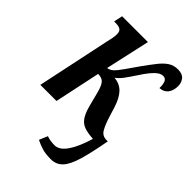

<svg xmlns="http://www.w3.org/2000/svg" viewBox="-227 -643 968 968"><g transform="rotate(45 257.5 -159.0)"><path d="M322 228Q283 228 258.5 220.5Q234 213 210 201L229 156Q254 165 285 165Q319 165 348 122.5Q377 80 399 5Q361 3 336.5 -5.5Q312 -14 297 -35Q282 -56 271 -95L249 -180Q239 -217 226 -231Q213 -245 186 -245L134 0H19L101 -388Q106 -408 109 -424.5Q112 -441 112 -453Q112 -475 100 -482Q88 -489 69 -489H56L66 -536H250L197 -298Q213 -300 227 -312Q241 -324 268 -363L309 -422Q337 -461 359 -489Q381 -517 403 -531.5Q425 -546 455 -546Q487 -546 501 -528.5Q515 -511 515 -487Q515 -455 500 -435Q485 -415 455 -413Q456 -438 449.5 -454Q443 -470 425 -470Q405 -470 383 -448Q361 -426 337 -389Q310 -348 293 -325Q276 -302 258 -290Q298 -286 322.5 -260.5Q347 -235 363 -185L378 -136Q393 -88 407.5 -63.5Q422 -39 451 -39H461Q443 60 425.5 118.5Q408 177 383.5 202.5Q359 228 322 228Z"/></g></svg>

Font: Noto Serif ExtraCondensed SemiBold
Style: Italic
Weight: 600
Width: 2
Italic angle: -12°
Designer: Monotype Design Team
Foundry: Monotype Imaging Inc.
Version: Version 2.013